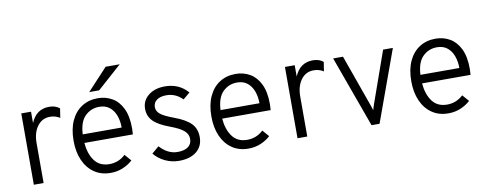

<svg xmlns="http://www.w3.org/2000/svg" viewBox="-63 -1037 3439 1355"><g transform="rotate(-10 1657.0 -360.0)"><path d="M89.5 0V-511H159.5V-430Q198.5 -523 290.5 -523Q336.5 -523 365.5 -498.5L355 -432Q324.5 -452.5 284 -452.5Q228 -452.5 193.8 -406.5Q159.5 -360.5 159.5 -286.5V0Z M639 12Q571 12 521.8 -22Q472.5 -56 446 -116.2Q419.5 -176.5 419.5 -256Q419.5 -340.5 447.2 -400.2Q475 -460 524.5 -491.5Q574 -523 639 -523Q695.5 -523 741.5 -496.5Q787.5 -470 814.5 -414.5Q841.5 -359 841.5 -272Q841.5 -252.5 839.5 -228.5H492Q498.5 -149.5 535 -100Q571.5 -50.5 641.5 -50.5Q673 -50.5 702 -61.8Q731 -73 756 -96.5L797 -49.5Q769 -23 728.2 -5.5Q687.5 12 639 12ZM491 -290H770Q770 -337.5 755.5 -376.5Q741 -415.5 712 -438.5Q683 -461.5 639 -461.5Q579.5 -461.5 537.5 -420.5Q495.5 -379.5 491 -290ZM588 -576 733 -732H834L659 -576Z M1128.5 12Q1077.5 12 1030.5 -10Q983.5 -32 951.5 -71L1002.5 -114.5Q1060 -51.5 1129.5 -51.5Q1178.5 -51.5 1205.2 -71.2Q1232 -91 1232 -127.5Q1232 -161.5 1203.5 -186.5Q1175 -211.5 1107.5 -236.5Q1026 -266.5 990.8 -302.2Q955.5 -338 955.5 -391Q955.5 -449.5 1001.2 -486.2Q1047 -523 1120.5 -523Q1221.5 -523 1284 -450.5L1235 -409.5Q1186 -459.5 1119.5 -459.5Q1075.5 -459.5 1050.5 -441Q1025.5 -422.5 1025.5 -391Q1025.5 -361.5 1051.5 -340.2Q1077.5 -319 1146.5 -293.5Q1230.5 -262.5 1265.8 -224.5Q1301 -186.5 1301 -128.5Q1301 -63 1255 -25.5Q1209 12 1128.5 12Z M1626.5 12Q1558.5 12 1509.2 -22Q1460 -56 1433.5 -116.2Q1407 -176.5 1407 -256Q1407 -340.5 1434.8 -400.2Q1462.5 -460 1512 -491.5Q1561.5 -523 1626.5 -523Q1683 -523 1729 -496.5Q1775 -470 1802 -414.5Q1829 -359 1829 -272Q1829 -252.5 1827 -228.5H1479.5Q1486 -149.5 1522.5 -100Q1559 -50.5 1629 -50.5Q1660.5 -50.5 1689.5 -61.8Q1718.5 -73 1743.5 -96.5L1784.5 -49.5Q1756.5 -23 1715.8 -5.5Q1675 12 1626.5 12ZM1478.5 -290H1757.5Q1757.5 -337.5 1743 -376.5Q1728.5 -415.5 1699.5 -438.5Q1670.5 -461.5 1626.5 -461.5Q1567 -461.5 1525 -420.5Q1483 -379.5 1478.5 -290Z M1979 0V-511H2049V-430Q2088 -523 2180 -523Q2226 -523 2255 -498.5L2244.5 -432Q2214 -452.5 2173.5 -452.5Q2117.5 -452.5 2083.2 -406.5Q2049 -360.5 2049 -286.5V0Z M2509.5 0 2324.5 -511H2395L2525 -146.5Q2529 -135 2532.5 -124.8Q2536 -114.5 2539.5 -102Q2543 -114.5 2546.2 -124.8Q2549.5 -135 2553.5 -146.5L2682.5 -511H2752.5L2567 0Z M3059 12Q2991 12 2941.8 -22Q2892.5 -56 2866 -116.2Q2839.5 -176.5 2839.5 -256Q2839.5 -340.5 2867.2 -400.2Q2895 -460 2944.5 -491.5Q2994 -523 3059 -523Q3115.5 -523 3161.5 -496.5Q3207.5 -470 3234.5 -414.5Q3261.5 -359 3261.5 -272Q3261.5 -252.5 3259.5 -228.5H2912Q2918.5 -149.5 2955 -100Q2991.5 -50.5 3061.5 -50.5Q3093 -50.5 3122 -61.8Q3151 -73 3176 -96.5L3217 -49.5Q3189 -23 3148.2 -5.5Q3107.5 12 3059 12ZM2911 -290H3190Q3190 -337.5 3175.5 -376.5Q3161 -415.5 3132 -438.5Q3103 -461.5 3059 -461.5Q2999.5 -461.5 2957.5 -420.5Q2915.5 -379.5 2911 -290Z"/></g></svg>

Font: Overpass Light
Style: Regular
Weight: 300
Designer: Delve Withrington, Dave Bailey, Thomas Jockin
Foundry: Delve Fonts LLC
Version: Version 4.000; ttfautohint (v1.8.3)